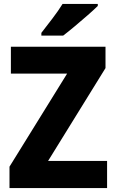

<svg xmlns="http://www.w3.org/2000/svg" viewBox="-20 -950 586 970"><path d="M521 0H28V-108L319 -578H35V-714H513V-606L223 -137H521ZM474 -920Q456 -902 424 -874Q392 -846 358 -817.5Q324 -789 299 -770H189V-784Q214 -816 244.5 -856Q275 -896 296 -930H474Z"/></svg>

Font: Noto Sans Khmer UI SemiCondensed ExtraBold
Style: Regular
Weight: 800
Width: 4
Designer: Danh Hong and the Monotype Design Team
Foundry: Monotype Imaging Inc.
Version: Version 2.002; ttfautohint (v1.8.4.7-5d5b)